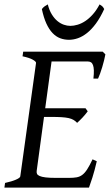

<svg xmlns="http://www.w3.org/2000/svg" viewBox="-20 -849 502 869"><path d="M418 -119.1Q408.2 -76.7 398.2 -45.4Q388.2 -14.2 382.8 0H0L2.9 -21Q33.7 -27.8 52.2 -35.9Q70.8 -43.9 71.8 -50.8L143.1 -564Q144 -569.8 128.9 -578.6Q113.8 -587.4 82 -594.2L85 -615.2H444.8L457 -603Q454.6 -590.3 450.9 -575.2Q447.3 -560.1 442.6 -544.9Q438 -529.8 433.1 -516.1Q428.2 -502.4 423.8 -493.2H402.8Q405.3 -515.6 404.8 -530.5Q404.3 -545.4 400.9 -554.4Q397.5 -563.5 391.6 -567.1Q385.7 -570.8 377 -570.8H213.4L184.6 -358.9H367.2L377 -345.2Q372.1 -338.4 366 -331.1Q359.9 -323.7 353.3 -316.7Q346.7 -309.6 340.3 -303.5Q334 -297.4 329.1 -293Q321.3 -301.3 312.5 -306.4Q303.7 -311.5 290.8 -314.5Q277.8 -317.4 259 -318.6Q240.2 -319.8 212.9 -319.8H179.2L146 -75.2Q145 -67.9 147.5 -62.3Q149.9 -56.6 159.2 -52.5Q168.5 -48.3 186 -46.1Q203.6 -43.9 232.9 -43.9H292Q312.5 -43.9 326.7 -46.4Q340.8 -48.8 352.3 -57.4Q363.8 -65.9 374.5 -82.5Q385.3 -99.1 398.9 -127.9ZM451.7 -808.1Q433.6 -768.6 413.8 -741.9Q394 -715.3 373.5 -699.2Q353 -683.1 332.5 -676Q312 -668.9 292.5 -668.9Q271 -668.9 252.2 -676Q233.4 -683.1 217.8 -699.5Q202.1 -715.8 189.9 -742.4Q177.7 -769 169.4 -808.1Q176.3 -816.4 182.6 -820.8Q189 -825.2 196.3 -829.1Q203.1 -802.2 214.6 -783.7Q226.1 -765.1 240 -753.7Q253.9 -742.2 269 -737.1Q284.2 -731.9 298.3 -731.9Q313.5 -731.9 331.1 -737.1Q348.6 -742.2 366 -753.7Q383.3 -765.1 399.9 -783.7Q416.5 -802.2 430.7 -829.1Q437.5 -825.2 442.1 -821.3Q446.8 -817.4 451.7 -808.1Z"/></svg>

Font: Gentium Plus Phon
Style: Italic
Weight: 400
Italic angle: -8°
Designer: J. Victor Gaultney, Annie Olsen, Iska Routamaa, Becca Hirsbrunner
Foundry: SIL International
Version: Version 5.000